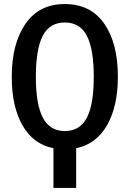

<svg xmlns="http://www.w3.org/2000/svg" viewBox="-20 -724 640 948"><path d="M356 8V204H244V8Q144 -12 91 -105Q38 -198 38 -344Q38 -508 105.5 -606Q173 -704 300 -704Q427 -704 494.5 -607.5Q562 -511 562 -345Q562 -200 509 -106.5Q456 -13 356 8ZM443 -345Q443 -481 409 -547Q375 -613 300 -613Q225 -613 191 -547Q157 -481 157 -344Q157 -209 191.5 -143Q226 -77 300 -77Q375 -77 409 -143Q443 -209 443 -345Z"/></svg>

Font: Fira Mono Medium
Style: Regular
Weight: 500
Designer: Carrois Corporate & Edenspiekermann AG
Foundry: Carrois Corporate GbR & Edenspiekermann AG
Version: Version 3.206